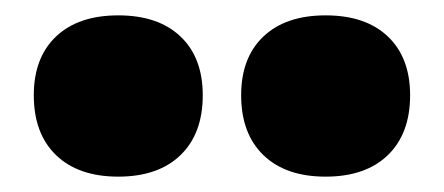

<svg xmlns="http://www.w3.org/2000/svg" viewBox="-20 -790 578 250"><path d="M134 -560Q82 -560 53 -588Q24 -616 24 -666Q24 -715 53 -742.5Q82 -770 134 -770Q186 -770 215 -742.5Q244 -715 244 -666Q244 -616 215 -588Q186 -560 134 -560ZM404 -560Q352 -560 323 -588Q294 -616 294 -666Q294 -715 323 -742.5Q352 -770 404 -770Q456 -770 485 -742.5Q514 -715 514 -666Q514 -616 485 -588Q456 -560 404 -560Z"/></svg>

Font: M PLUS 2 Thin Black
Style: Regular
Weight: 900
Version: Version 1.001